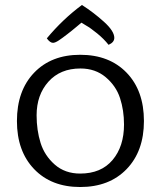

<svg xmlns="http://www.w3.org/2000/svg" viewBox="-20 -744 646 771"><path d="M309 -724Q356 -694 397.5 -656.5Q439 -619 439 -592Q439 -574 416 -564Q397 -588 370 -610Q343 -632 325 -642L307 -653Q301 -648 288.5 -637.5Q276 -627 268.5 -621Q261 -615 250 -606.5Q239 -598 231.5 -592.5Q224 -587 216.5 -582Q209 -577 203 -574.5Q197 -572 193 -572Q181 -572 168 -590Q232 -667 309 -724ZM302 7Q186 7 117 -65Q48 -137 48 -258Q48 -380 117 -452Q186 -524 302 -524Q419 -524 488.5 -452Q558 -380 558 -258Q558 -137 488.5 -65Q419 7 302 7ZM478 -244Q478 -301 462 -350Q446 -399 404.5 -434Q363 -469 303 -469Q222 -469 174.5 -416Q127 -363 127 -281Q127 -221 143 -170Q159 -119 200 -83Q241 -47 302 -47Q386 -47 432 -101.5Q478 -156 478 -244Z"/></svg>

Font: Overlock SC
Style: Regular
Weight: 400
Designer: Dario Muhafara
Foundry: Dario Manuel Muhafara
Version: Version 1.001